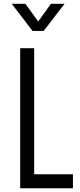

<svg xmlns="http://www.w3.org/2000/svg" viewBox="-20 -1008 431 1028"><path d="M163 -750V-75H370.5V0H88V-750ZM154 -842.5 43 -987.5H116L184.5 -893L252.5 -987.5H325.5L214 -842.5Z"/></svg>

Font: Mohave Light
Style: Regular
Weight: 400
Version: Version 2.003